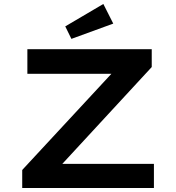

<svg xmlns="http://www.w3.org/2000/svg" viewBox="-20 -948 888 968"><path d="M92 0V-91L576 -613L626 -576H118V-700H745V-610L262 -87L212 -122H756V0ZM340 -752 309 -815 501 -928 551 -829Z"/></svg>

Font: Lexend Tera Medium
Style: Regular
Weight: 500
Designer: Bonnie Shaver-Troup, Thomas Jockin
Foundry: Lexend
Version: Version 1.007